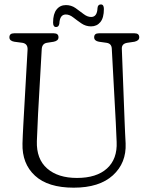

<svg xmlns="http://www.w3.org/2000/svg" viewBox="-20 -854 684 888"><path d="M515.5 -287.5 497 -629Q496 -652.5 473 -656L437.5 -661Q415.5 -665 415.5 -681.5Q415.5 -700 437 -700H602.5Q624 -700 624 -681.5Q624 -666 602 -661L568 -656Q542 -651.5 543.5 -627.5L556.5 -287.5Q557.5 -263.5 558.5 -240Q559.5 -216.5 561 -191Q565 -100.5 502.2 -43.2Q439.5 14 321 14Q202 14 141.8 -41.5Q81.5 -97 84 -190.5Q84.5 -206.5 85.5 -230.5Q86.5 -254.5 88 -279.5Q89.5 -304.5 90.5 -324L107.5 -624Q109 -651.5 84 -656L46 -661Q23.5 -665 23.5 -681.5Q23.5 -700 45 -700H229Q250.5 -700 250.5 -681.5Q250.5 -665.5 228.5 -661L196.5 -656Q174.5 -652 173 -626.5L156 -327Q154 -288.5 153 -258Q152 -227.5 150.5 -201Q148 -118.5 198 -74.8Q248 -31 336 -31Q426.5 -31 474.8 -74.8Q523 -118.5 519.5 -197.5Q518 -229 517.2 -248.8Q516.5 -268.5 515.5 -287.5ZM401 -732Q376.5 -732 356.5 -745.8Q336.5 -759.5 319 -773.2Q301.5 -787 284.5 -787Q256.5 -787 254.5 -745Q252 -729 239.5 -729Q225.5 -729 225.5 -749.5Q225.5 -790 241.8 -810.2Q258 -830.5 285 -830.5Q309.5 -830.5 329.2 -816.8Q349 -803 366.5 -789.2Q384 -775.5 401.5 -775.5Q429.5 -775.5 431 -817Q432.5 -833.5 446.5 -833.5Q460.5 -833.5 460.5 -812.5Q460.5 -771.5 444.2 -751.8Q428 -732 401 -732Z"/></svg>

Font: Fraunces 144pt S100 Light
Style: Regular
Weight: 300
Version: Version 1.000; ttfautohint (v1.8.3)